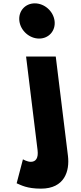

<svg xmlns="http://www.w3.org/2000/svg" viewBox="-20 -850 484 1145"><path d="M187.6 -830C129.6 -830 88.4 -783 95.5 -725C102.6 -667 155.4 -620 213.4 -620C271.4 -620 312.6 -667 305.5 -725C298.4 -783 245.6 -830 187.6 -830ZM135.5 -513H312.5L385.2 79C396.4 170 365.3 275 224.3 275C140.3 275 105.7 254 79.3 243L116.8 100C116.8 100 141.6 115 163.6 115C193.6 115 209.9 93 204 45Z"/></svg>

Font: Hussar
Style: BdOpOblOne
Weight: 700
Foundry: Cannot Into Space Fonts
Version: Version 2.00